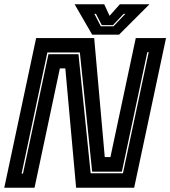

<svg xmlns="http://www.w3.org/2000/svg" viewBox="-32 -878 796 898"><path d="M69 -66H75.5L194.5 -624.5H335L392 -67.5H543L663.5 -634H657L538 -75H399L341.5 -632.5H189.5ZM-12 0 137 -700H408.5L458 -143.5H484.5L603 -700H744.5L595.5 0H324L273.5 -558H248L129.5 0ZM399 -716 317 -858H455.5L480.5 -804L528.5 -858H667L525 -716ZM439.5 -755H499L554 -813H546L496.5 -760.5H444L417 -813H409.5Z"/></svg>

Font: Tourney ExtraBold
Style: Italic
Weight: 800
Italic angle: -12°
Version: Version 1.015